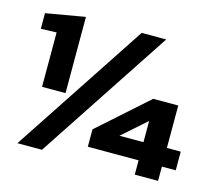

<svg xmlns="http://www.w3.org/2000/svg" viewBox="-100 -837 1122 969"><g transform="rotate(15 461.0 -352.5)"><path d="M112.1 -307V-591L30.3 -588.3V-669.8L234.8 -705.2V-307ZM527.3 -700H655.6L194 0H65.7ZM413.5 -74.7V-165.5L669.9 -393.8H800.5V-172.1H872.9V-74.7H800.5V0H678.8V-74.7ZM553.5 -169.7H678.8V-280.5Z"/></g></svg>

Font: Science Gothic
Style: Regular
Weight: 400
Designer: Thomas Phinney, Vassil Kateliev, Brandon Buerkle
Foundry: Font Detective LLC
Version: Version 1.018